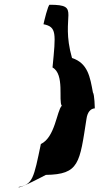

<svg xmlns="http://www.w3.org/2000/svg" viewBox="-20 -740 419 808"><path d="M58 47C56 58 173 -4 173 -4C314 -6 315 -54 344 -240C348 -268 361 -283 379 -284C379 -284 378 -342 371 -351C359 -416 350 -474 283 -496C231 -678 326 -720 189 -720C182 -720 165 -648 163 -638C219 -627 215 -600 201 -456C253 -428 225 -314 240 -295C219 -274 212 -162 152 -134C122 10 118 36 58 47Z"/></svg>

Font: Ampere
Style: ExtIta
Weight: 400
Version: Version 1